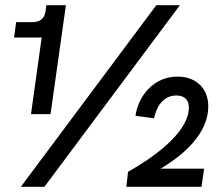

<svg xmlns="http://www.w3.org/2000/svg" viewBox="-20 -717 834 737"><path d="M99 -279H174L233 -697H158L155 -675C151 -644.5 132 -632 104.5 -632H42L34 -573H140ZM60 0H150.5L670.5 -697H580ZM465 0H753.5L763.5 -69.5H596C691.5 -125.5 779.5 -208.5 779.5 -308.5C779.5 -378 732.5 -423 661 -423C569.5 -423 510.5 -348 500 -272.5L571.5 -263C579.5 -305 605 -350.5 657 -350.5C690 -350.5 705 -331.5 705 -305C705 -205 559.5 -107 471.5 -57.5Z"/></svg>

Font: HK Grotesk
Style: Bold Italic
Weight: 700
Italic angle: -16°
Designer: Alfredo Marco Pradil
Foundry: Hanken Design Co.
Version: Version 3.001;FEAKit 1.0